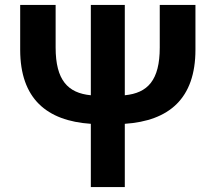

<svg xmlns="http://www.w3.org/2000/svg" viewBox="-20 -760 877 780"><path d="M629 -740V-567C629 -434 580 -382 487 -373V-740H349V-373C256 -382 206 -434 206 -567V-740H62V-558C62 -359 170 -269 349 -257V0H487V-257C666 -269 774 -359 774 -558V-740Z"/></svg>

Font: Genne Gothic Bold
Style: Regular
Weight: 700
Designer: Ryoko NISHIZUKA (kana & ideographs); Paul D. Hunt (Latin, Greek & Cyrillic); Wenlong ZHANG (bopomofo); Sandoll Communica
Foundry: Adobe Systems Incorporated
Version: Version 1.004;PS 1.004;hotconv 16.6.51;makeotf.lib2.5.65220